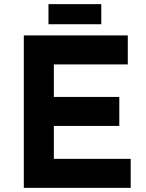

<svg xmlns="http://www.w3.org/2000/svg" viewBox="-20 -907 706 927"><path d="M597 -736V-596H240V-439H556V-299H240V-140H611V0H95V-736ZM469 -887V-790H214V-887Z"/></svg>

Font: Josefin Sans
Style: Bold
Weight: 700
Designer: Santiago Orozco
Foundry: Typemade
Version: Version 2.000